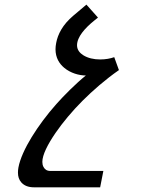

<svg xmlns="http://www.w3.org/2000/svg" viewBox="-20 -591 642 819"><path d="M125 208H407.2L420.9 138.2H194.8C179.7 138.2 170.9 131.3 165.5 121.1C162.1 114.7 160.6 107.4 160.6 99.6C160.6 69.8 183.1 25.4 216.8 -23.9C248 -69.3 289.1 -118.2 332 -161.1C375.5 -204.6 429.7 -252 487.3 -292L467.3 -347.2C451.2 -341.3 430.2 -337.4 407.2 -337.4C379.4 -337.4 355 -343.3 335.9 -355C320.8 -364.3 308.6 -377.9 308.6 -397.9C308.6 -433.6 342.8 -471.2 379.9 -501.5L397.9 -516.1L348.6 -571.3L293 -524.4C247.1 -485.8 226.6 -444.8 219.7 -408.2C217.8 -398.4 216.8 -389.6 216.8 -380.9C216.8 -344.7 232.9 -319.3 253.9 -301.8C280.8 -279.3 316.9 -269 346.2 -269C303.2 -234.4 252.9 -183.6 220.7 -147.5C180.7 -102.5 144 -53.2 115.2 -6.3C86.9 40 65.4 86.4 58.6 123.5C57.1 131.3 56.6 138.7 56.6 145.5C56.6 162.1 61 175.8 70.8 187C83 200.7 100.6 208 125 208Z"/></svg>

Font: Hack
Style: Oblique
Weight: 400
Italic angle: -12°
Monospace: yes
Designer: Christopher Simpkins
Foundry: Christopher Simpkins
Version: Version 2.010